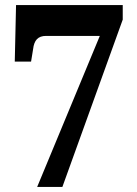

<svg xmlns="http://www.w3.org/2000/svg" viewBox="-20 -734 537 754"><path d="M126 0H225L462 -657V-714H43L38 -492H102L110 -541C114 -576 129 -593 161 -593H372Z"/></svg>

Font: Noto Serif Devanagari Condensed Black
Style: Regular
Weight: 900
Width: 3
Designer: Universal Thirst, Indian Type Foundry and the Monotype Design Team
Foundry: Monotype Imaging Inc.
Version: Version 2.004